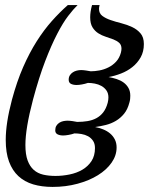

<svg xmlns="http://www.w3.org/2000/svg" viewBox="-20 -736 626 767"><path d="M201.7 -33.2Q230 -33.2 258.3 -39.1Q286.6 -44.9 309.1 -58.1Q331.5 -71.3 345.5 -92.5Q359.4 -113.8 359.4 -144.5Q359.4 -162.1 351.6 -173.6Q343.8 -185.1 331.8 -191.7Q319.8 -198.2 305.2 -200.7Q290.5 -203.1 277.3 -203.1Q272.5 -201.2 266.1 -199.7Q259.8 -198.2 253.4 -197Q247.1 -195.8 241.5 -195.3Q235.8 -194.8 231.9 -194.8Q218.8 -194.8 209.7 -199.5Q200.7 -204.1 200.7 -215.3Q200.7 -226.1 205.1 -233.4Q209.5 -240.7 216.6 -245.4Q223.6 -250 232.4 -252Q241.2 -253.9 250 -253.9Q257.8 -253.9 269.8 -252.2Q281.7 -250.5 288.1 -249Q310.1 -249 329.6 -252.2Q349.1 -255.4 365 -263.9Q380.9 -272.5 392.3 -287.1Q403.8 -301.8 410.2 -325.2Q413.1 -336.9 413.1 -346.7Q413.1 -363.3 405.3 -374.5Q397.5 -385.7 385.3 -392.6Q373 -399.4 358.6 -402.1Q344.2 -404.8 331.1 -404.8Q326.2 -402.8 319.8 -401.4Q313.5 -399.9 307.4 -398.7Q301.3 -397.5 295.7 -397Q290 -396.5 286.1 -396.5Q272.5 -396.5 263.4 -401.1Q254.4 -405.8 254.4 -417.5Q254.4 -427.7 259 -435.1Q263.7 -442.4 270.8 -447Q277.8 -451.7 286.6 -453.9Q295.4 -456.1 304.2 -456.1Q312 -456.1 324 -454.3Q335.9 -452.6 342.3 -451.2Q358.4 -451.2 377 -454.6Q395.5 -458 412.8 -466.6Q430.2 -475.1 443.6 -489.5Q457 -503.9 462.9 -525.4Q465.3 -535.2 465.3 -541.5Q465.3 -556.6 456.1 -564.9Q446.8 -573.2 432.9 -578.6Q418.9 -584 402.8 -589.1Q386.7 -594.2 372.8 -603Q358.9 -611.8 349.6 -626.7Q340.3 -641.6 340.3 -667Q340.3 -677.2 342 -689.5Q343.8 -701.7 347.7 -715.8H377.9Q375.5 -707 375.5 -700.7Q375.5 -682.6 388.7 -672.6Q401.9 -662.6 421.9 -655.8Q441.9 -648.9 465.1 -643.1Q488.3 -637.2 508.3 -627.7Q528.3 -618.2 541.5 -602.5Q554.7 -586.9 554.7 -560.1Q554.7 -529.8 542 -507.1Q529.3 -484.4 509 -468.3Q488.8 -452.1 463.6 -442.4Q438.5 -432.6 413.6 -428.2Q430.2 -425.3 446 -420.2Q461.9 -415 473.9 -406.2Q485.8 -397.5 493.2 -384.5Q500.5 -371.6 500.5 -353.5Q500.5 -347.2 499.8 -340.1Q499 -333 496.6 -325.2Q489.7 -298.8 475.6 -281.5Q461.4 -264.2 442.9 -253.2Q424.3 -242.2 402.8 -236.8Q381.3 -231.4 359.9 -228.5Q376.5 -225.6 392.1 -219.2Q407.7 -212.9 419.7 -202.9Q431.6 -192.9 438.7 -179Q445.8 -165 445.8 -147Q445.8 -114.7 425.8 -86.2Q405.8 -57.6 371.1 -36.1Q336.4 -14.6 289.8 -2Q243.2 10.7 189.9 10.7Q147 10.7 112.5 0.5Q78.1 -9.8 53.7 -32.2Q29.3 -54.7 16.1 -90.3Q2.9 -126 2.9 -176.8Q2.9 -210.4 9 -250.2Q15.1 -290 27.8 -337.9Q47.4 -410.6 72.5 -468Q97.7 -525.4 126.5 -570.8Q155.3 -616.2 186.8 -651.6Q218.3 -687 251 -715.8H290Q273.4 -699.7 252.4 -672.4Q231.4 -645 208.3 -600.3Q185.1 -555.7 160.4 -491.5Q135.7 -427.2 111.8 -337.9Q96.2 -278.8 88.9 -234.4Q81.5 -189.9 81.5 -156.7Q81.5 -119.1 90.3 -95.2Q99.1 -71.3 114.7 -57.4Q130.4 -43.5 152.6 -38.3Q174.8 -33.2 201.7 -33.2Z"/></svg>

Font: Arian AMU Serif
Style: Italic
Weight: 400
Italic angle: -15°
Designer: Ruben Hakobyan (Tarumian)
Foundry: Ruben Hakobyan (Tarumian)
Version: Version 1.002